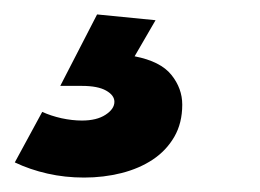

<svg xmlns="http://www.w3.org/2000/svg" viewBox="-46 -46 360 266"><path d="M88.5 -26 169.5 -18 140.5 32Q176.5 39 191.5 57.8Q206.5 76.5 206.5 99Q206.5 124.5 195.5 143.5Q184.5 162.5 165.8 175Q147 187.5 122.2 193.8Q97.5 200 70.5 200Q44 200 19.8 194.5Q-4.5 189 -25.5 179L12.5 109Q24.5 114.5 39.2 117.8Q54 121 67.5 121Q88 121 100.2 113Q112.5 105 112.5 95Q112.5 86 101 79.5Q89.5 73 67.5 73H37.5Z"/></svg>

Font: Argentum Sans
Style: Italic
Weight: 400
Italic angle: -11.3099°
Designer: Julieta Ulanovsky, Owen Earl, Rasmus Andersson, Cristiano Sobral
Foundry: The Argentum Sans Project Authors
Version: Version 3.131; ttfautohint (v1.8.4.7-5d5b-dirty)